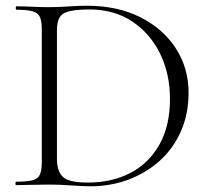

<svg xmlns="http://www.w3.org/2000/svg" viewBox="-20 -647 728 671"><path d="M297 4Q269 4 228 1Q187 -2 152 -2Q120 -2 90 -1Q60 0 36 0Q34 0 34 -6Q34 -12 36 -12Q74 -12 93.5 -17Q113 -22 119.5 -37Q126 -52 126 -81V-544Q126 -573 119.5 -587.5Q113 -602 94 -607.5Q75 -613 37 -613Q35 -613 35 -619Q35 -625 37 -625Q61 -625 90.5 -623.5Q120 -622 152 -622Q184 -622 220.5 -624.5Q257 -627 283 -627Q390 -627 470 -587Q550 -547 594.5 -478Q639 -409 639 -323Q639 -248 612 -187.5Q585 -127 537.5 -84.5Q490 -42 428 -19Q366 4 297 4ZM287 -9Q371 -9 435.5 -42.5Q500 -76 537 -141.5Q574 -207 574 -301Q574 -389 539.5 -459.5Q505 -530 442 -572Q379 -614 292 -614Q231 -614 205 -601.5Q179 -589 179 -542V-92Q179 -49 199.5 -29Q220 -9 287 -9Z"/></svg>

Font: Cormorant Infant Light
Style: Regular
Weight: 300
Designer: Christian Thalmann (Catharsis Fonts)
Foundry: Catharsis Fonts
Version: Version 4.001